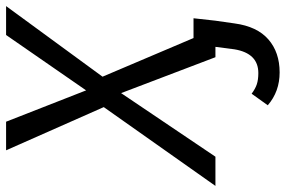

<svg xmlns="http://www.w3.org/2000/svg" viewBox="-206 -554 939 631"><g transform="rotate(-90 263.5 -238.5)"><path d="M454 -72H519L511 0L502 63Q492 137 449.5 174Q407 211 341 211Q278 211 233 172L271 119Q287 131 302 136Q317 141 339 141Q404 141 417 62L425 0H391L273 -310L64 0H-32L227 -367L85 -688H179L282 -425L464 -688H559L327 -371Z"/></g></svg>

Font: FiraGO Book
Style: Italic
Weight: 350
Italic angle: -8°
Designer: bBox Type GmbH
Foundry: bBox Type GmbH
Version: Version 1.001